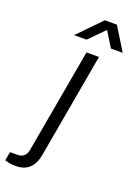

<svg xmlns="http://www.w3.org/2000/svg" viewBox="-265 -789 735 1038"><g transform="rotate(20 102.0 -270.5)"><path d="M21 -590.8 149.9 -723.1H219.2L300.8 -590.8H232.9L179.2 -678.2L92.8 -590.8ZM-33.2 182.1Q-70.8 182.1 -97.2 171.9L-87.9 122.1H-45.9Q1 122.1 9.8 73.2L116.2 -525.9H188L82 73.2Q63.5 182.1 -33.2 182.1Z"/></g></svg>

Font: Archivo Light
Style: Italic
Weight: 300
Italic angle: -10°
Designer: Hector Gatti
Foundry: Omnibus-Type
Version: Version 2.001